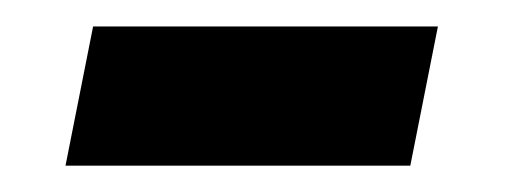

<svg xmlns="http://www.w3.org/2000/svg" viewBox="-20 -314 388 146"><path d="M292 -188H29.8L50.8 -293.9H313Z"/></svg>

Font: Charis SIL
Style: Bold Italic
Weight: 700
Italic angle: -11°
Foundry: SIL International
Version: Version 4.112